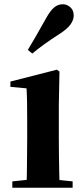

<svg xmlns="http://www.w3.org/2000/svg" viewBox="-20 -884 394 904"><path d="M38 0V-30L144 -41H214L322 -30V0ZM105 0Q106 -26 106.5 -68Q107 -110 107.5 -156Q108 -202 108 -236V-313Q108 -363 107.5 -398Q107 -433 105 -468L29 -475V-500L248 -556L260 -547L257 -390V-236Q257 -202 257.5 -156Q258 -110 259 -68Q260 -26 261 0ZM111 -649Q129 -679 148.5 -712.5Q168 -746 198 -800Q217 -834 235 -849Q253 -864 276 -864Q295 -864 311 -850Q327 -836 327 -811Q327 -790 312 -769Q297 -748 263 -726Q215 -695 185.5 -673.5Q156 -652 132 -632Z"/></svg>

Font: Noto Serif TC ExtraBold
Style: Regular
Weight: 800
Designer: Ryoko NISHIZUKA 西塚涼子 (kana & ideographs); Frank Grießhammer (Latin, Greek & Cyrillic); Wenlong ZHANG 张文龙 (bopomofo); San
Foundry: Adobe
Version: Version 2.002-H1;hotconv 1.1.0;makeotfexe 2.6.0